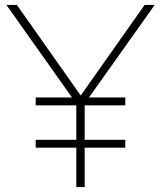

<svg xmlns="http://www.w3.org/2000/svg" viewBox="-20 -760 654 780"><path d="M125 -160V-192H290V-332H125V-364H272.5L6 -740H48.5L308 -372L567.5 -740H608.5L341.5 -364H489V-332H324V-192H489V-160H324V0H290V-160Z"/></svg>

Font: Encode Sans SmExp Th
Style: Regular
Weight: 100
Width: 6
Designer: Multiple Designers
Foundry: Impallari Type
Version: Version 3.002; ttfautohint (v1.8.3) -l 8 -r 50 -G 200 -x 14 